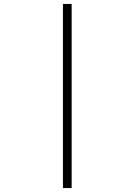

<svg xmlns="http://www.w3.org/2000/svg" viewBox="-20 -718 680 970"><path d="M342 232H298V-698H342Z"/></svg>

Font: Linux Libertine Mono O
Style: Mono
Weight: 400
Designer: Philipp H. Poll
Foundry: Philipp H. Poll
Version: Version 5.1.7